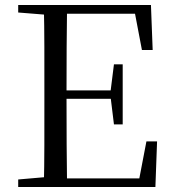

<svg xmlns="http://www.w3.org/2000/svg" viewBox="-20 -748 692 768"><path d="M52.8 0V-30.1L190.9 -42.1H202.2V0ZM155.3 0Q157.3 -83.6 157.4 -167.7Q157.5 -251.7 157.5 -336.8V-391.1Q157.5 -476.1 157.4 -560.4Q157.3 -644.8 155.3 -728H248.3Q247.1 -645.2 246.6 -559.4Q246.1 -473.5 246.1 -379.9V-357.6Q246.1 -257.3 246.6 -170.7Q247.1 -84.1 248.3 0ZM202.2 0V-34.3H576.6L532.4 -8.9L565.7 -182.5H608.3L601.6 0ZM202.2 -352.7V-386.4H442.5V-352.7ZM435.8 -250.4 422.2 -361.4V-382.4L435.8 -490.8H470.8V-250.4ZM52.8 -698V-728H202.2V-686.9H190.9ZM547.7 -548 514.8 -720.9 559.3 -693H202.2V-728H583.8L590.7 -548Z"/></svg>

Font: Early Summer Mincho VF
Style: Regular
Weight: 250
Designer: GuiWonder
Version: Version 1.002